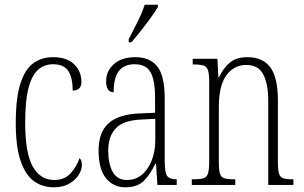

<svg xmlns="http://www.w3.org/2000/svg" viewBox="-20 -786 1291 816"><path d="M208 10Q161 10 125 -15.5Q89 -41 68 -101Q47 -161 47 -263Q47 -371 67 -432Q87 -493 122.5 -518Q158 -543 205 -543Q264 -543 295 -513Q326 -483 326 -438Q326 -418 315.5 -409.5Q305 -401 289 -401Q289 -455 270.5 -484Q252 -513 205 -513Q170 -513 143.5 -491Q117 -469 102 -415Q87 -361 87 -264Q87 -136 119 -78.5Q151 -21 211 -21Q255 -21 281 -50.5Q307 -80 318 -114Q323 -109 325.5 -102.5Q328 -96 328 -84Q328 -65 314.5 -43Q301 -21 274.5 -5.5Q248 10 208 10Z M512 10Q462 10 430.5 -28.5Q399 -67 399 -147Q399 -225 442.5 -263Q486 -301 576 -304L639 -307V-371Q639 -446 619.5 -479.5Q600 -513 553 -513Q507 -513 485 -484Q463 -455 463 -394Q431 -394 431 -441Q431 -484 464 -513.5Q497 -543 555 -543Q617 -543 648.5 -503.5Q680 -464 680 -367V-105Q680 -52 690.5 -38Q701 -24 729 -24H731V0H649L643 -90H640Q620 -47 592.5 -18.5Q565 10 512 10ZM520 -21Q556 -21 583 -43.5Q610 -66 625 -104.5Q640 -143 640 -191V-281L581 -278Q505 -275 472.5 -241Q440 -207 440 -146Q440 -90 459 -55.5Q478 -21 520 -21ZM527 -619Q549 -662 566.5 -697Q584 -732 595 -766H651V-756Q641 -739 622 -712.5Q603 -686 580.5 -657.5Q558 -629 538 -606H527Z M795 0V-24H803Q831 -24 845 -28.5Q859 -33 864 -49Q869 -65 869 -100V-438Q869 -472 864 -487.5Q859 -503 845 -507.5Q831 -512 804 -512H799V-536H904L908 -458H911Q930 -498 957.5 -520.5Q985 -543 1031 -543Q1098 -543 1129.5 -499Q1161 -455 1161 -360V-100Q1161 -65 1165.5 -49Q1170 -33 1183.5 -28.5Q1197 -24 1223 -24H1227V0H1120V-360Q1120 -429 1099 -469.5Q1078 -510 1026 -510Q975 -510 942.5 -466.5Q910 -423 910 -330V-99Q910 -65 914.5 -49Q919 -33 933 -28.5Q947 -24 974 -24H980V0Z"/></svg>

Font: Noto Serif Tamil ExtraCondensed ExtraLight
Style: Italic
Weight: 200
Width: 2
Italic angle: -12°
Designer: Indian Type Foundry, Tom Grace, and the Monotype Design Team
Foundry: Monotype Imaging Inc.
Version: Version 2.003; ttfautohint (v1.8.4.7-5d5b)